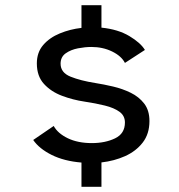

<svg xmlns="http://www.w3.org/2000/svg" viewBox="-20 -720 690 740"><path d="M294 0V-93.5Q227 -99 179 -123Q131 -147 108 -180.5L187 -234.5Q202.5 -206 241.2 -187.2Q280 -168.5 334 -168.5Q385.5 -168.5 423.5 -186.8Q461.5 -205 461.5 -248Q461.5 -274 440.5 -289.2Q419.5 -304.5 384 -313.2Q348.5 -322 305 -328.5Q261 -335 219 -350.8Q177 -366.5 149.5 -396.5Q122 -426.5 122 -475.5Q122 -518 146.5 -546.5Q171 -575 210.5 -591.2Q250 -607.5 294 -612.5V-700H371V-613.5Q435 -607 478.5 -581Q522 -555 538.5 -527.5L461.5 -477.5Q448 -504 412.2 -521.5Q376.5 -539 332 -539Q308.5 -539 280.8 -533.8Q253 -528.5 233.2 -514.5Q213.5 -500.5 213.5 -474.5Q213.5 -440 252 -424.5Q290.5 -409 347.5 -400Q379.5 -395 415.8 -386.5Q452 -378 483.8 -362.5Q515.5 -347 535.8 -320.8Q556 -294.5 556 -253.5Q556 -204 530 -170.5Q504 -137 462 -118.2Q420 -99.5 371 -94V0Z"/></svg>

Font: Trispace
Style: Regular
Weight: 400
Designer: Tyler Finck
Foundry: Etcetera Type Company
Version: Version 1.210; ttfautohint (v1.8.3)